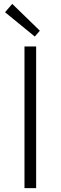

<svg xmlns="http://www.w3.org/2000/svg" viewBox="-20 -968 312 988"><path d="M106 0H166V-729H106ZM159 -780 185 -810 43 -948 6 -905Z"/></svg>

Font: GenYoGothic2 TW L
Style: Regular
Weight: 300
Version: Version 2.100;PS 2.1;hotconv 16.6.51;makeotf.lib2.5.65220 DE